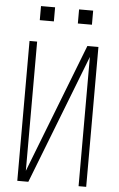

<svg xmlns="http://www.w3.org/2000/svg" viewBox="-61 -964 622 1005"><g transform="rotate(5 250.0 -461.0)"><path d="M69 0V-735H109V-56L373 -735H431V0H391V-679L127 0ZM313 -848V-922H387V-848ZM113 -848V-922H187V-848Z"/></g></svg>

Font: Iosevka SS04 Extralight
Style: Regular
Weight: 200
Monospace: yes
Designer: Belleve Invis
Foundry: Belleve Invis
Version: Version 19.0.0; ttfautohint (v1.8.4)